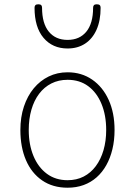

<svg xmlns="http://www.w3.org/2000/svg" viewBox="-20 -856 629 895"><path d="M295 19Q226 19 176.5 -15Q127 -49 101 -109.5Q75 -170 75 -250Q75 -310 91.5 -359.5Q108 -409 137.5 -444.5Q167 -480 207 -499.5Q247 -519 295 -519Q360 -519 409.5 -485Q459 -451 486.5 -390.5Q514 -330 514 -250Q514 -202 504 -160.5Q494 -119 475.5 -86Q457 -53 430.5 -29.5Q404 -6 370 6.5Q336 19 295 19ZM295 -16Q337 -16 370 -33Q403 -50 426.5 -81.5Q450 -113 462.5 -156Q475 -199 475 -250Q475 -319 453 -372Q431 -425 391 -454.5Q351 -484 295 -484Q253 -484 219.5 -467Q186 -450 162.5 -419Q139 -388 126.5 -345Q114 -302 114 -250Q114 -182 136 -129Q158 -76 198.5 -46Q239 -16 295 -16ZM295 -630Q225 -630 183 -679.5Q141 -729 141 -820Q141 -828 145 -832Q149 -836 159 -836Q168 -836 172 -832Q176 -828 176 -820Q176 -747 207.5 -708.5Q239 -670 295 -670Q351 -670 382.5 -708.5Q414 -747 414 -820Q414 -828 418 -832Q422 -836 431 -836Q441 -836 445 -832Q449 -828 449 -820Q449 -760 430 -717.5Q411 -675 376.5 -652.5Q342 -630 295 -630Z"/></svg>

Font: Playwrite US Modern Thin
Style: Regular
Weight: 250
Designer: Veronika Burian, José Scaglione
Foundry: TypeTogether
Version: Version 1.003